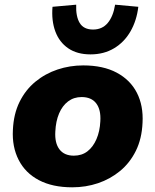

<svg xmlns="http://www.w3.org/2000/svg" viewBox="-20 -788 663 819"><path d="M288 11Q204 11 146 -19.5Q88 -50 59.5 -106Q31 -162 35 -234Q38 -302 63.5 -353.5Q89 -405 131 -439.5Q173 -474 225.5 -491.5Q278 -509 335 -509Q420 -509 478 -478Q536 -447 564 -392Q592 -337 588 -264Q585 -196 559.5 -144.5Q534 -93 492 -58.5Q450 -24 398 -6.5Q346 11 288 11ZM295 -124Q329 -124 353 -142.5Q377 -161 391.5 -194.5Q406 -228 408 -271Q411 -320 390.5 -347Q370 -374 328 -374Q295 -374 270.5 -355.5Q246 -337 232 -304Q218 -271 216 -227Q213 -178 233.5 -151Q254 -124 295 -124ZM366 -556Q309 -556 271 -582Q233 -608 216 -654Q199 -700 204 -759L305 -768Q303 -718 320 -690Q337 -662 377 -662Q416 -662 439.5 -690Q463 -718 471 -768L570 -759Q563 -700 536.5 -654Q510 -608 466.5 -582Q423 -556 366 -556Z"/></svg>

Font: Nunito Sans 10pt Black
Style: Italic
Weight: 900
Italic angle: -9°
Designer: Vernon Adams
Foundry: Vernon Adams
Version: Version 3.101;gftools[0.9.27]